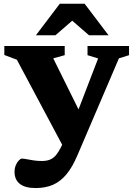

<svg xmlns="http://www.w3.org/2000/svg" viewBox="-20 -736 701 997"><path d="M427 -88.5 318 44 67.5 -426 2.5 -450.5V-497H316V-449.5L256.5 -433ZM165.5 240.5Q110.5 240.5 83 218.8Q55.5 197 55.5 156.5Q55.5 138 62 122.2Q68.5 106.5 77.8 97Q87 87.5 93.5 87.5Q103 87.5 119 90.8Q135 94 155.2 97Q175.5 100 197 100Q223 100 240.5 92.5Q258 85 270.8 69.5Q283.5 54 295.5 30.5L323.5 -26.5L350.5 -71L489.5 -432.5L434.5 -449.5V-497H650V-449.5L597.5 -433L382 70.5Q356 132 324.8 169.5Q293.5 207 254.5 223.8Q215.5 240.5 165.5 240.5ZM166.5 -553 290.5 -716.5H419.5L543.5 -553H442L335 -646H375L268 -553Z"/></svg>

Font: Newsreader 9pt
Style: Bold
Weight: 700
Designer: Hugues Gentile
Foundry: Production Type
Version: Version 1.003